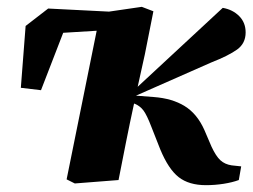

<svg xmlns="http://www.w3.org/2000/svg" viewBox="-20 -527 741 562"><path d="M199 10 175 -2 263 -437 165 -431 100 -263 41 -270 55 -451 121 -502 299 -493 395 -507 429 -494 404 -368 383 -273 632 -504Q661 -499 680 -480Q699 -461 699 -432Q699 -400 674 -382Q649 -364 598 -344L378 -247H377H378L430 -243Q484 -239 520.5 -216.5Q557 -194 578 -147L599 -98Q612 -70 625 -58Q638 -46 658 -43L686 -40L679 0Q660 7 634.5 11Q609 15 583 15Q533 15 503 -8.5Q473 -32 449 -90L423 -156Q410 -190 400 -203.5Q390 -217 373 -224L372 -222Q360 -167 349 -111.5Q338 -56 327 0Z"/></svg>

Font: Source Serif 4 SmText
Style: Bold Italic
Weight: 700
Italic angle: -12°
Designer: Frank Grießhammer
Foundry: Adobe
Version: Version 4.005;hotconv 1.1.0;makeotfexe 2.6.0